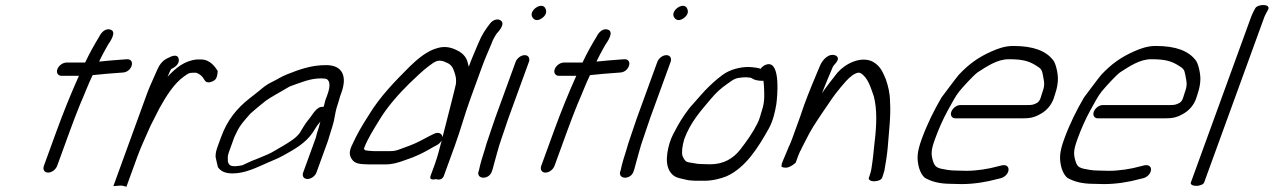

<svg xmlns="http://www.w3.org/2000/svg" viewBox="-20 -696 4989 752"><path d="M221.7 -399H289.1C258.9 -331.8 229.3 -259 202.5 -185.5L151.9 -46.5C146.8 -32.4 153.4 -20 168.3 -20C183.2 -20 198.8 -32.4 203.9 -46.5L254.5 -185.5C266.7 -218.9 280.1 -253.8 293 -285.8C310.4 -325.1 324.5 -363.9 342.8 -401.7C378.2 -405.6 413.5 -408.6 449 -411L461.5 -412C496.6 -413.6 511.7 -464 478.4 -464H477.9L463.1 -463C431.1 -460.6 402 -458.4 368.2 -454.8C375.9 -470.8 383.5 -486.1 391.1 -499.5L403.5 -521.6C407.2 -527.3 442.9 -574.3 409.6 -580.8C386.4 -585.3 371.9 -559.7 367.6 -550.7C349.2 -520.7 331.2 -488.6 313.4 -451H240.7C226.5 -451 210.1 -439.9 204.7 -425C199.3 -410.1 207.6 -399 221.7 -399Z M636.2 -395.2 645.5 -416.4C647.6 -420.8 649.6 -424.3 650.4 -425.6C660.4 -430 683.8 -443 680 -464.5C675.9 -487.9 648.5 -474.6 638.8 -469.2C617.7 -460.3 605.2 -443.8 596.3 -423.7L584.9 -398C575.3 -376 564.6 -353.4 555.2 -327.6L424 33L450.7 31H456.7C459.1 31 458.5 31 460.4 31.5L475.1 35.5L517.5 -81C534.4 -127.4 545.2 -146.7 566.5 -196.5C567.7 -199.6 569.1 -202.8 570.8 -205.9C586.7 -235.5 597.8 -260.2 604.2 -271.6C632.2 -322.2 662.9 -369.9 700.6 -396.5C716.5 -407.6 719.6 -411 734.1 -411H748C748.2 -411 752.3 -410 757.5 -407.1C771.2 -399.5 774.1 -393.3 782.2 -380.7C790.3 -368 810.5 -373.9 822 -383.4C832.4 -392.1 832.6 -418.3 832.6 -418.3C823.6 -432.5 803.4 -463 768 -463H750.4C702.5 -458.3 667.2 -429.1 636.2 -395.2Z M878.8 -106.5 897.7 -158.6C900.1 -163.4 902.9 -169.1 905.9 -175.8C920.2 -206.9 937.9 -224.8 960.6 -251C968.6 -258.3 994.5 -280 1003.6 -287.4L1021.1 -301.4C1040.5 -315.6 1075.5 -334 1100.8 -349.2C1106 -352.3 1112.2 -356.1 1117.4 -358.4C1157.4 -372 1192.5 -389 1238.1 -389C1242.8 -389 1248.2 -388.7 1253.2 -388.1C1272.5 -385.2 1275.5 -361.3 1262.8 -326.5L1258.4 -314.2C1252.4 -301 1252 -291.2 1248.8 -282.5C1248.3 -281 1247.6 -279 1247 -277.2C1220.3 -281.7 1204.8 -246.6 1189.7 -229.1C1176 -213.3 1165.2 -193.7 1153.8 -174.9C1138.1 -154.4 1114.1 -139.6 1085.7 -123L1059.4 -107.7C1038.9 -94.2 1012.6 -84.6 984 -72.7C964.4 -65.9 946.7 -56.5 929.3 -48.8C923.4 -47.3 907.2 -45 900.9 -45C895.9 -45 892.7 -45.2 889.1 -45.7L880.7 -48.9C877.2 -52 872.7 -60 872.7 -61.5C873 -69.4 871.2 -82.9 873.2 -88.5L873.6 -89.5C874.2 -92.9 875.6 -97.9 878.8 -106.5ZM1257 -441C1196.1 -441 1148.5 -422.1 1105.8 -405.4C1081.8 -396 1066.9 -385.4 1046 -375.3C1025.6 -365.5 1013.4 -356 995.8 -340.9L979.4 -328C973.7 -323.5 965.7 -317.2 955.4 -309C908.7 -271.9 870.8 -227.5 846 -159.3L833.2 -124.3C826.6 -106.1 824.1 -96.4 824.4 -81.2C824.5 -78.5 833.6 -41.1 833.6 -41.1C844.1 -25.9 861.1 -16.8 890.6 -16.8C940.8 -16.8 984.6 -39.9 1025.1 -57.4L1046.6 -66.7C1062.7 -73 1076.5 -79.6 1091.1 -87.8C1131.6 -110.4 1175.5 -133.9 1205 -177L1214.7 -192.4C1221.5 -203.4 1224.9 -208.4 1234.8 -219.8C1234.5 -218.9 1234.2 -217.7 1234 -217L1227.8 -194.3C1225.7 -187 1223.7 -180.6 1221.8 -175.4L1221.6 -174.8L1216.7 -155.9L1167.3 -20.1C1162.4 -6.7 1169.3 5 1184.2 5C1199.1 5 1214.4 -6.7 1219.3 -20.1L1262 -137.5C1264.9 -145.3 1266.9 -151.6 1268.8 -158.9C1270.5 -163.6 1272.5 -169.8 1274.1 -176C1276.2 -181.8 1279 -190.7 1281.1 -198.1L1287.5 -221.3C1292.5 -246.5 1295 -266.6 1303.9 -290.9C1308.5 -303.5 1309.2 -310.9 1311.9 -318.4L1317 -332.6C1340.1 -395.8 1323.1 -441 1257 -441Z M1677.6 -170.9 1661.2 -162.7C1632.3 -147.6 1612.3 -136 1584.5 -125.7L1552.2 -113.7C1533.1 -106.6 1526.3 -104 1505.2 -104H1445.5C1427.2 -105 1422.2 -105.3 1409.6 -107.5C1408.4 -108.9 1406.4 -111.7 1405.4 -114.3C1420.7 -154.8 1443.9 -189.7 1468 -229.5C1498.9 -279.8 1540.3 -326.5 1582.4 -368.1C1609.7 -394.1 1634 -418.3 1659.7 -437.4C1682.5 -454.3 1693.4 -463.1 1717.5 -455.8L1734.8 -448.2C1744.4 -443.1 1751.6 -435 1755.9 -423.8C1762.6 -405.8 1768.3 -392.2 1765.6 -366.9C1762.8 -351.5 1731.5 -230.8 1724.1 -201.2C1720.4 -187.5 1716.6 -172.4 1713 -158C1712.7 -172 1698.1 -181.9 1677.6 -170.9ZM1682.2 -50.5 1666.5 -7.5C1659.3 12.3 1683.4 6.4 1687.4 5.5C1688 5.6 1710.7 14.1 1718.5 -7.5L1761.1 -124.5C1784.9 -189.8 1799 -245.1 1822.8 -310.5L1867.6 -433.5C1880.2 -468.2 1891.4 -492.2 1904.5 -523.9L1904.6 -524.2L1904.7 -524.5C1911.3 -542.6 1917.5 -552.7 1926 -565.3C1927.1 -566.9 1965 -603.6 1938.6 -617.4C1927.4 -623.3 1910.6 -618.2 1899.8 -604.4C1881.8 -581.7 1867.5 -560.2 1853.7 -527.1C1840.7 -495.6 1830.1 -473.1 1816 -434.7C1814.7 -439.9 1812.9 -446.5 1811.5 -452.1C1806.8 -470.6 1795 -484.4 1778.5 -494.6C1762.6 -502.7 1733.9 -519.2 1695.2 -508.3C1650.5 -496.7 1612.6 -462.1 1585.4 -436.1C1529.8 -380.2 1468.6 -319.4 1422.1 -241.6C1399.4 -206.3 1378.7 -171.5 1360.9 -132C1348.5 -107.6 1346.3 -91.5 1356.5 -74.9C1369.7 -51.8 1394.1 -53.5 1425.6 -52L1425.9 -52H1486.2C1518.1 -52 1537.4 -58.6 1562 -67.2L1595.9 -79.4C1628 -92.3 1650 -104.2 1677.3 -120.3L1692.1 -128.2C1700.5 -133 1706.7 -139.8 1710.2 -146.9C1702.1 -114.6 1693.7 -82.2 1682.2 -50.5Z M1919.8 -234.6C1910.4 -208.8 1900.3 -175.6 1891.8 -152.1C1887.6 -140.5 1883.4 -127 1879.7 -113.4C1871 -85.5 1861.5 -57.3 1855.9 -28.9L1853.5 -22.3C1847.8 8.4 1897.8 7.9 1907.1 -26.6L1909.3 -32.6C1910.3 -37.2 1911.9 -43.5 1914.8 -53.4C1923.9 -84.2 1932.4 -120.7 1943.8 -152.1C1953 -177.5 1962.5 -208.9 1971.8 -234.6L2051.5 -453.5C2056.6 -467.6 2050 -480 2035.1 -480C2020.3 -480 2004.6 -467.6 1999.5 -453.5ZM2103 -624.9C2126 -641.2 2118.9 -659.1 2114.9 -665.3C2099.6 -689.4 2048.8 -653.3 2065.5 -627.8C2069.1 -622.1 2080.3 -608.9 2103 -624.9Z M2169.7 -399H2237.1C2206.9 -331.8 2177.3 -259 2150.5 -185.5L2099.9 -46.5C2094.8 -32.4 2101.4 -20 2116.3 -20C2131.2 -20 2146.8 -32.4 2151.9 -46.5L2202.5 -185.5C2214.7 -218.9 2228.1 -253.8 2241 -285.8C2258.4 -325.1 2272.5 -363.9 2290.8 -401.7C2326.2 -405.6 2361.5 -408.6 2397 -411L2409.5 -412C2444.6 -413.6 2459.7 -464 2426.4 -464H2425.9L2411.1 -463C2379.1 -460.6 2350 -458.4 2316.2 -454.8C2323.9 -470.8 2331.5 -486.1 2339.1 -499.5L2351.5 -521.6C2355.2 -527.3 2390.9 -574.3 2357.6 -580.8C2334.4 -585.3 2319.9 -559.7 2315.6 -550.7C2297.2 -520.7 2279.2 -488.6 2261.4 -451H2188.7C2174.5 -451 2158.1 -439.9 2152.7 -425C2147.3 -410.1 2155.6 -399 2169.7 -399Z M2474.8 -234.6C2465.4 -208.8 2455.3 -175.6 2446.8 -152.1C2442.6 -140.5 2438.4 -127 2434.7 -113.4C2426 -85.5 2416.5 -57.3 2410.9 -28.9L2408.5 -22.3C2402.8 8.4 2452.8 7.9 2462.1 -26.6L2464.3 -32.6C2465.3 -37.2 2466.9 -43.5 2469.8 -53.4C2478.9 -84.2 2487.4 -120.7 2498.8 -152.1C2508 -177.5 2517.5 -208.9 2526.8 -234.6L2606.5 -453.5C2611.6 -467.6 2605 -480 2590.1 -480C2575.3 -480 2559.6 -467.6 2554.5 -453.5ZM2658 -624.9C2681 -641.2 2673.9 -659.1 2669.9 -665.3C2654.6 -689.4 2603.8 -653.3 2620.5 -627.8C2624.1 -622.1 2635.3 -608.9 2658 -624.9Z M2941.4 -430.9 2924.9 -432.9C2891.1 -436.4 2851.6 -427 2825.3 -412.3C2803.3 -400 2776.7 -376.2 2757.5 -357.7C2736.5 -338.4 2710.7 -306.2 2693.5 -287.8C2674.4 -268 2647.8 -228.2 2634 -202.7C2624 -184.3 2609.9 -160.6 2602.8 -136.7C2585.9 -80 2586.2 -30.7 2620.8 -6.6C2633.1 1.9 2652.2 3.9 2665.7 7.6C2684.4 12.8 2713.8 12 2738.7 12C2771.1 12 2803.4 3.3 2825 -5.3C2901.3 -39.3 2949.9 -119.5 2990.3 -191C3008.3 -222.9 3016 -260.2 3020.6 -288C3024 -311.1 3039.2 -456.4 2984.5 -444C2974.6 -441.8 2965.1 -435.2 2959 -426.5C2955.6 -428.1 2947.1 -430.4 2941.4 -430.9ZM2956.6 -238 2956.5 -237.6C2954.2 -229.8 2950.7 -220.8 2946.6 -212.8C2927.8 -174.9 2904.9 -143.4 2879 -109.8C2852.5 -76.4 2815.9 -52.5 2760.9 -52.5C2749.5 -52.5 2738.7 -52.8 2728.4 -53.5H2727.8C2717 -53.5 2708.3 -54.5 2701.2 -56.2L2676.7 -60.3C2663.6 -63.1 2660.2 -70.9 2653.3 -84.6C2649 -100.3 2652.1 -123.2 2660.1 -151.5C2685.2 -219.1 2725.6 -262.7 2765.8 -310.5C2786.1 -334 2800.6 -347.9 2827.7 -366.9C2853.1 -384.9 2857.9 -390.2 2887.5 -392.6C2903.2 -393.8 2900.9 -393.7 2918.8 -391.7C2921.2 -391.4 2920.1 -391.8 2922.5 -390.5C2935.8 -381.6 2950.3 -379.5 2966.6 -379.5H2970.2C2972.6 -362.2 2973.9 -329.7 2973.1 -311.7C2972.5 -300 2970.4 -281.4 2965.2 -267L2965 -266.4C2961.1 -252.2 2957.9 -241.5 2956.6 -238Z M3042.4 -56C3041.9 -52.1 3040.5 -47.2 3040.7 -44C3042.8 -40.2 3053.8 -38.5 3062.9 -39.6C3081.4 -44.3 3090.4 -54.3 3096.4 -58.7L3105.8 -84.6C3108 -89.5 3111.3 -97.5 3113.7 -103.6L3115.1 -105.2C3119.3 -114.7 3125.7 -127.2 3134 -143.2C3158 -191.3 3170.9 -209.8 3205.6 -261.4C3235.1 -304.3 3246.9 -323.6 3269 -349.3L3269.8 -350.7C3288.8 -372.7 3299.9 -387.6 3318.2 -400.5L3318.8 -401.4C3332.9 -410.1 3341.8 -413.7 3350.7 -409.6C3378.9 -392.8 3390.1 -354.5 3402.4 -318.7C3415.8 -269.2 3413.5 -203.7 3405.7 -141.1C3402 -112.1 3401.3 -92.4 3397.3 -64.5C3393 -37.2 3394 -30.3 3385.2 -6L3383 0C3380.3 7.5 3389 14 3403.9 14C3417.6 14 3431.9 8.4 3434.6 1L3437.2 -6C3439.3 -11.9 3441.2 -19.3 3443.7 -27C3448.7 -53.9 3454.2 -88.5 3456.7 -115.7C3461.1 -176.4 3469.9 -241 3465.9 -298.7C3465.6 -331.6 3458.8 -357.4 3450.1 -384C3437.5 -412.6 3430.1 -436.7 3397.2 -455C3350.5 -477.4 3289.9 -445.7 3261.4 -412.7L3261.3 -413C3238.8 -384.5 3219.9 -360.6 3199.3 -331C3213 -365.7 3229.1 -404.2 3242.3 -435C3247.7 -445.1 3274.6 -464.1 3254.5 -478C3226.5 -490.4 3201.8 -462.3 3191.8 -439C3172.1 -392.7 3148.3 -336 3129.6 -284.8C3123.6 -266.4 3118.1 -250.3 3112.5 -235L3081.6 -150C3077.2 -138 3072.5 -127.2 3067.7 -117.3L3066.9 -115C3061.1 -99.2 3049.3 -75 3042.4 -56Z M4055.5 -311.8C4051.9 -301.9 4046.8 -295.6 4041.1 -292.7C4027.8 -286 4023.6 -284.5 4002 -284.5H3741C3726.6 -284.5 3711.1 -272.2 3706.1 -258.5C3701.1 -244.8 3707.6 -232.5 3722.1 -232.5H3983.1C4010.7 -232.5 4028.9 -234.4 4055.9 -250C4081 -263.9 4097.9 -285.5 4106.8 -309.8C4108.8 -315.5 4110.4 -320.6 4113.2 -330.2C4120.1 -349.6 4123.1 -369.6 4123.5 -385C4124.1 -405.6 4116.2 -448 4103.7 -462C4076 -496 4029.1 -516 3948.4 -516C3916.7 -516 3888.9 -506 3864.7 -495.2C3812.2 -472 3775.4 -445.7 3735.2 -403C3727.8 -394.9 3667.6 -314.2 3667.6 -314.2C3638.1 -263.5 3611.9 -211.4 3589.9 -150.9C3571.2 -99.3 3570.3 -74.5 3579.7 -38C3585.6 -19.7 3592.5 -8.2 3602.2 0.4C3626.1 13.9 3655.6 23.8 3704.1 24C3717.4 24.6 3732.3 25 3745.8 25C3795.1 25 3844.3 16.7 3885.1 5.5L3901.9 1.4C3936.9 -10.8 3940.9 -54.3 3905.6 -48.7L3887.7 -44.4C3852.7 -34.5 3806.4 -27 3764.7 -27C3751.4 -27 3738.3 -27.3 3725.2 -28L3724.8 -28H3724.5C3712.5 -28 3701.3 -28.9 3690.8 -30.6C3651.9 -37.1 3641.9 -39.1 3634.1 -66C3625.7 -93.3 3627 -110 3642.3 -151.9C3656.5 -191.1 3673.7 -229.9 3692.1 -263.3C3705.4 -287.2 3722.9 -320.8 3736.9 -337.7C3751.6 -355.5 3790.7 -399.1 3809.2 -412.8C3845.4 -436.1 3886.2 -464 3930.6 -464C3983.1 -464 4007.1 -457.7 4035 -441.1C4057 -427.2 4060.5 -425.7 4065 -400.2C4070 -371.5 4073.6 -364.4 4061.6 -331.3L4061.4 -330.8C4059.6 -324.3 4057 -316.1 4055.5 -311.8Z M4613.5 -311.8C4609.9 -301.9 4604.8 -295.6 4599.1 -292.7C4585.8 -286 4581.6 -284.5 4560 -284.5H4299C4284.6 -284.5 4269.1 -272.2 4264.1 -258.5C4259.1 -244.8 4265.6 -232.5 4280.1 -232.5H4541.1C4568.7 -232.5 4586.9 -234.4 4613.9 -250C4639 -263.9 4655.9 -285.5 4664.8 -309.8C4666.8 -315.5 4668.4 -320.6 4671.2 -330.2C4678.1 -349.6 4681.1 -369.6 4681.5 -385C4682.1 -405.6 4674.2 -448 4661.7 -462C4634 -496 4587.1 -516 4506.4 -516C4474.7 -516 4446.9 -506 4422.7 -495.2C4370.2 -472 4333.4 -445.7 4293.2 -403C4285.8 -394.9 4225.6 -314.2 4225.6 -314.2C4196.1 -263.5 4169.9 -211.4 4147.9 -150.9C4129.2 -99.3 4128.3 -74.5 4137.7 -38C4143.6 -19.7 4150.5 -8.2 4160.2 0.4C4184.1 13.9 4213.6 23.8 4262.1 24C4275.4 24.6 4290.3 25 4303.8 25C4353.1 25 4402.3 16.7 4443.1 5.5L4459.9 1.4C4494.9 -10.8 4498.9 -54.3 4463.6 -48.7L4445.7 -44.4C4410.7 -34.5 4364.4 -27 4322.7 -27C4309.4 -27 4296.3 -27.3 4283.2 -28L4282.8 -28H4282.5C4270.5 -28 4259.3 -28.9 4248.8 -30.6C4209.9 -37.1 4199.9 -39.1 4192.1 -66C4183.7 -93.3 4185 -110 4200.3 -151.9C4214.5 -191.1 4231.7 -229.9 4250.1 -263.3C4263.4 -287.2 4280.9 -320.8 4294.9 -337.7C4309.6 -355.5 4348.7 -399.1 4367.2 -412.8C4403.4 -436.1 4444.2 -464 4488.6 -464C4541.1 -464 4565.1 -457.7 4593 -441.1C4615 -427.2 4618.5 -425.7 4623 -400.2C4628 -371.5 4631.6 -364.4 4619.6 -331.3L4619.4 -330.8C4617.6 -324.3 4615 -316.1 4613.5 -311.8Z M4665.4 32C4679 32 4693.4 26.4 4696.1 19L4931.9 -629C4933.6 -633.5 4936 -638.5 4939.4 -644.6L4945.7 -656.3C4961.5 -681.4 4908.3 -681.2 4897.2 -664.9L4891.1 -653.8C4886.5 -645 4882.9 -637.1 4879.9 -629L4644.1 19C4641.4 26.4 4651.7 32 4665.4 32Z"/></svg>

Font: Take Off
Style: Moose
Weight: 400
Foundry: Cannot Into Space Fonts
Version: Version 0.89